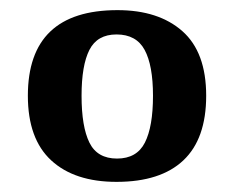

<svg xmlns="http://www.w3.org/2000/svg" viewBox="-20 -739 462 379"><path d="M210 -380Q127 -380 81 -422.5Q35 -465 35 -550Q35 -719 212 -719Q293 -719 340 -677.5Q387 -636 387 -550Q387 -465 342 -422.5Q297 -380 210 -380ZM211 -426Q250 -426 266 -457.5Q282 -489 282 -550Q282 -610 265.5 -640.5Q249 -671 210 -671Q172 -671 156.5 -640.5Q141 -610 141 -550Q141 -489 156.5 -457.5Q172 -426 211 -426Z"/></svg>

Font: Noto Serif Vithkuqi SemiBold
Style: Regular
Weight: 600
Version: Version 1.005